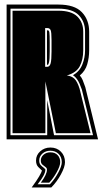

<svg xmlns="http://www.w3.org/2000/svg" viewBox="-20 -611 452 842"><path d="M9 0V-591H236Q307 -591 339 -557.5Q371 -524 371 -472V-390Q371 -358 362.5 -329Q354 -300 330 -280Q338 -271 342.5 -260Q347 -249 354 -229L410 0ZM26 -18H187V-172L217 -18H388L339 -218Q329 -247 320 -260.5Q311 -274 300 -281Q329 -298 341 -328Q353 -358 353 -390V-472Q353 -516 325.5 -544.5Q298 -573 236 -573H26ZM35 -27V-564H236Q293 -564 319 -538.5Q345 -513 345 -472V-390Q345 -350 330 -321Q315 -292 273 -280Q293 -278 306 -266Q319 -254 329 -222L377 -27H225L179 -254V-27ZM178 -318H187Q198 -318 202 -333Q206 -348 206 -385V-435Q206 -470 202 -479Q198 -488 187 -488H178ZM186 -327V-478H190Q195 -478 196.5 -468.5Q198 -459 198 -424V-385Q198 -349 195 -338Q192 -327 190 -327ZM119 211Q141 181 151.5 163Q162 145 164 137L163 136Q157 131 147.5 121Q138 111 138 93Q138 69 156.5 52.5Q175 36 201 36Q229 36 247 54Q265 72 265 100Q265 121 247 154Q229 187 205 211ZM145 197H199Q220 175 235.5 146Q251 117 251 100Q251 78 237 64Q223 50 201 50Q180 50 166 62.5Q152 75 152 93Q152 106 158.5 113Q165 120 171 124Q177 129 178 130.5Q179 132 179 133Q179 155 145 197ZM159 190Q186 154 186 133Q186 126 179.5 121.5Q173 117 166 111Q159 105 159 93Q159 78 171 67.5Q183 57 201 57Q221 57 232.5 69Q244 81 244 100Q244 117 228.5 144.5Q213 172 196 190ZM166 139H167Q167 140 166 139Z"/></svg>

Font: Alumni Sans Collegiate One
Style: Regular
Weight: 400
Designer: Robert E. Leuschke
Foundry: Robert E. Leuschke
Version: Version 1.100